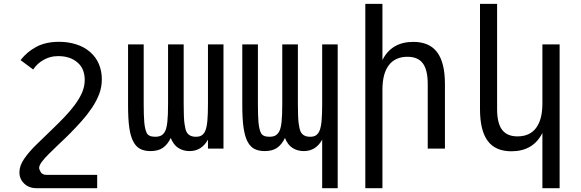

<svg xmlns="http://www.w3.org/2000/svg" viewBox="-20 -780 3050 1008"><path d="M171.9 208Q131.3 208 106.4 183.1Q82 159.7 82 124.5Q82 89.8 106.7 54Q131.3 18.1 170.7 -20.5Q210 -59.1 253.4 -100.6Q287.1 -132.8 317.1 -164.1Q347.2 -195.3 371.6 -228Q396.5 -261.2 410.6 -293.5Q424.8 -325.7 424.8 -361.3Q424.8 -386.2 416.5 -409.7Q408.2 -433.1 387.7 -451.2Q349.1 -485.4 285.6 -485.4Q262.7 -485.4 245.1 -480.5Q227.5 -475.6 211.9 -467.3Q175.3 -447.8 154.3 -415L87.9 -464.4Q123 -509.3 172.1 -534.9Q221.2 -560.5 290 -560.5Q337.4 -560.5 379.4 -547.4Q421.4 -534.2 452.1 -507.8Q483.4 -481 499 -444.1Q514.6 -407.2 514.6 -364.3Q514.6 -322.8 501 -286.9Q487.3 -251 463.4 -214.8Q438.5 -177.7 409.2 -145Q379.9 -112.3 350.1 -82Q340.8 -72.3 322.8 -54.9Q304.7 -37.6 290 -23.9Q263.7 1.5 238.5 26.1Q213.4 50.8 199.7 69.3Q185.5 88.9 185.5 101.1Q185.5 108.9 193.8 123.5Q202.1 138.2 227.1 138.2H490.2V208Z M770 13.2Q739.7 13.2 717.3 2.4Q694.8 -8.3 679.7 -37.1Q665.5 -63.5 658.9 -108.6Q652.3 -153.8 652.3 -230V-546.9H734.4V-233.9Q734.4 -175.8 737.3 -140.1Q740.2 -104 749.8 -83Q759.3 -62 794.4 -62Q816.4 -62 828.4 -69.8Q840.3 -77.6 847.2 -91.8Q855 -107.4 858.6 -140.6Q862.3 -173.8 862.3 -233.9V-546.9H944.3V-233.9Q944.3 -161.1 948.5 -131.6Q952.6 -102.1 958.5 -89.4Q971.7 -62 1008.3 -62Q1029.3 -62 1040.3 -70.3Q1051.3 -78.6 1057.1 -91.8Q1065.4 -109.9 1068.6 -144.5Q1071.8 -179.2 1071.8 -233.9V-546.9H1153.3V0H1071.8V-46.9Q1038.6 13.2 975.1 13.2Q941.9 13.2 916.3 -3.2Q890.6 -19.5 876.5 -55.7Q859.4 -20.5 834.7 -3.7Q810.1 13.2 770 13.2Z M1671.4 -46.9Q1638.7 13.2 1574.7 13.2Q1541.5 13.2 1515.9 -3.2Q1490.2 -19.5 1476.1 -55.7Q1459 -20.5 1434.3 -3.7Q1409.7 13.2 1369.6 13.2Q1339.4 13.2 1316.9 2.4Q1294.4 -8.3 1279.3 -37.1Q1265.6 -63.5 1258.8 -108.6Q1252 -153.8 1252 -230V-546.9H1334V-233.9Q1334 -175.8 1336.9 -140.1Q1339.8 -104 1349.4 -83Q1358.9 -62 1394 -62Q1416 -62 1428 -69.8Q1439.9 -77.6 1446.8 -91.8Q1454.6 -107.4 1458.3 -140.6Q1461.9 -173.8 1461.9 -233.9V-546.9H1543.9V-233.9Q1543.9 -161.1 1548.1 -131.6Q1552.2 -102.1 1558.1 -89.4Q1571.3 -62 1607.9 -62Q1628.9 -62 1639.9 -70.3Q1650.9 -78.6 1656.7 -91.8Q1665 -109.9 1668.2 -144.5Q1671.4 -179.2 1671.4 -233.9V-546.9H1752.9V208H1671.4Z M1897.9 -759.8H1987.8V-464.8Q2035.6 -560.1 2149.9 -560.1Q2234.4 -560.1 2275.1 -505.6Q2315.9 -451.2 2315.9 -338.9V0H2225.6V-338.9Q2225.6 -412.6 2200 -447.3Q2174.3 -481.9 2119.1 -481.9Q2055.2 -481.9 2021.5 -438Q1987.8 -394 1987.8 -309.1V208H1897.9Z M2827.6 -82Q2779.3 14.2 2665 14.2Q2580.6 14.2 2540.3 -40.5Q2500 -95.2 2500 -207V-759.8H2589.8V-207Q2589.8 -133.3 2616 -98.6Q2642.1 -64 2696.8 -64Q2761.2 -64 2794.4 -108.2Q2827.6 -152.3 2827.6 -236.8V-546.9H2918V208H2827.6Z"/></svg>

Font: Vazir Code Hack
Style: Code-Hack
Weight: 400
Foundry: DejaVu fonts team - Redesigned by Saber Rastikerdar
Version: Version 1.1.2